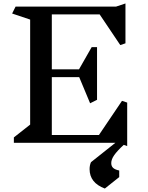

<svg xmlns="http://www.w3.org/2000/svg" viewBox="-20 -824 854 1108"><path d="M694 12Q656 47 639 71.5Q622 96 622 117Q622 135 633 145Q644 155 668 160V198L585 264Q497 231 497 152Q497 130 505 112L646 0H60V-31L154 -105V-711L50 -746L70 -786H650L704 -804V-574L674 -564L555 -741H279V-424H436L509 -552H540V-248L500 -228L437 -379H279V-45H551L684 -242L714 -232V19Z"/></svg>

Font: Inknut Antiqua
Style: Regular
Weight: 400
Designer: Claus Eggers Sørensen
Foundry: Claus Eggers Sørensen
Version: Version 1.003; ttfautohint (v1.8.2) -l 8 -r 50 -G 200 -x 14 